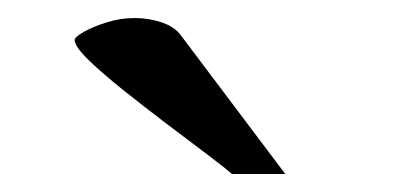

<svg xmlns="http://www.w3.org/2000/svg" viewBox="-20 -700 457 211"><path d="M234.9 -508.8Q226.6 -516.1 206.8 -531Q187 -545.9 162.8 -564.2Q138.7 -582.5 115.7 -600.8Q92.8 -619.1 77.6 -633.8Q62.5 -648.4 62 -655.8Q62 -659.2 71.8 -664.8Q81.5 -670.4 96.9 -675.3Q112.3 -680.2 127.9 -680.2Q143.6 -680.2 158 -675.3Q172.4 -670.4 179.2 -660.6L293.5 -508.8Z"/></svg>

Font: Kameron SemiBold
Style: Regular
Weight: 600
Designer: Vernon Adams
Foundry: Vernon Adams
Version: Version 1.100